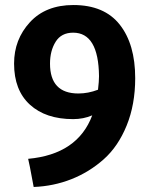

<svg xmlns="http://www.w3.org/2000/svg" viewBox="-20 -730 606 764"><path d="M518 -419Q518 -314 484 -230.5Q450 -147 392.5 -96Q335 -45 264 -17Q193 11 114 14Q95 -89 92 -98Q289 -116 347 -271Q312 -256 271 -256Q162 -256 99 -313.5Q36 -371 36 -477Q36 -573 99 -641.5Q162 -710 272 -710Q395 -710 456.5 -632Q518 -554 518 -419ZM374 -427Q372 -600 271 -600Q224 -600 201.5 -564Q179 -528 179 -477Q179 -358 292 -358Q331 -358 370 -373Q374 -407 374 -427Z"/></svg>

Font: Repo
Style: Bold
Weight: 700
Designer: Stefan Peev
Foundry: Context Ltd
Version: Version 001.000